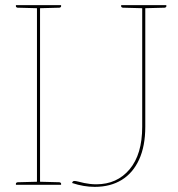

<svg xmlns="http://www.w3.org/2000/svg" viewBox="-20 -720 694 748"><path d="M124 0V-700H136V0ZM42 0V-5Q42 -7 44.5 -8.5Q47 -10 49 -10L126 -12L127 0ZM133 0 134 -12 211 -10Q213 -10 215.5 -8.5Q218 -7 218 -5V0ZM127 -700 126 -688 49 -690Q47 -690 44.5 -691.5Q42 -693 42 -695V-700ZM218 -700V-695Q218 -693 215.5 -691.5Q213 -690 211 -690L134 -688L133 -700ZM349 8Q306 8 261 -7L262 -10Q264 -15 270 -15Q275 -15 285 -12.5Q295 -10 308 -7Q318 -5 330 -3.5Q342 -2 355 -2Q436 -2 485 -60.5Q534 -119 534 -226V-700H546V-226Q546 -151 522 -98.5Q498 -46 454 -19Q410 8 349 8ZM537 -700 536 -688 459 -690Q457 -690 454.5 -691.5Q452 -693 452 -695V-700ZM628 -700V-695Q628 -693 625.5 -691.5Q623 -690 621 -690L544 -688L543 -700Z"/></svg>

Font: Aleo Thin
Style: Regular
Weight: 250
Designer: Alessio Laiso
Foundry: Alessio Laiso
Version: Version 2.001;gftools[0.9.29]